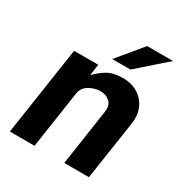

<svg xmlns="http://www.w3.org/2000/svg" viewBox="-169 -848 922 973"><g transform="rotate(30 292.0 -361.5)"><path d="M26 0 103.5 -517H244.5L235.5 -450.5Q261.5 -479 296.5 -500.2Q331.5 -521.5 391 -521.5Q437 -521.5 473.8 -499.8Q510.5 -478 529.5 -438.2Q548.5 -398.5 540.5 -344.5L489 0H344.5L393 -327Q399.5 -365 378 -386Q356.5 -407 323.5 -407Q289 -407 257.2 -388.5Q225.5 -370 220.5 -334.5L170.5 0ZM412 -723H563.5L398 -577.5H291.5Z"/></g></svg>

Font: Public Sans
Style: Bold Italic
Weight: 700
Italic angle: -8°
Designer: The Public Sans project authors (U.S. Web Design System). Libre Franklin designed by Pablo Impallari and Rodrigo Fuenzal
Version: Version 1.008; ttfautohint (v1.8.1) -l 8 -r 50 -G 200 -x 14 